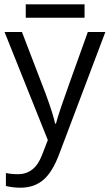

<svg xmlns="http://www.w3.org/2000/svg" viewBox="-20 -645 508 888"><path d="M1 -497.1H81.5L190.4 -213.4Q226.1 -116.7 234.9 -73.2H238.8Q244.6 -96.7 263.4 -152.6Q282.2 -208.5 386.2 -497.1H467.3L253.4 68.8Q221.7 152.8 179.2 188Q136.7 223.1 75.2 223.1Q41 223.1 7.3 215.3V155.3Q32.2 160.6 63 160.6Q140.6 160.6 173.8 73.2L201.2 2.9ZM99.1 -625H371.1V-563H99.1Z"/></svg>

Font: Bpm'online Open Sans
Style: Regular
Weight: 400
Foundry: Ascender Corporation
Version: Version 1.10